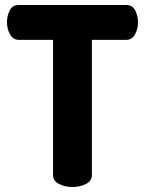

<svg xmlns="http://www.w3.org/2000/svg" viewBox="-20 -751 582 771"><path d="M271 0Q242 0 217.5 -12Q193 -24 193 -48V-591H55Q33 -591 20.5 -612.5Q8 -634 8 -662Q8 -687 19 -709Q30 -731 55 -731H487Q512 -731 523 -709Q534 -687 534 -662Q534 -634 522 -612.5Q510 -591 487 -591H349V-48Q349 -24 324.5 -12Q300 0 271 0Z"/></svg>

Font: Dosis ExtraBold
Style: Regular
Weight: 800
Designer: EdgarTolentino, PabloImpallari, IginoMarini
Foundry: EdgarTolentino, PabloImpallari, IginoMarini
Version: Version 3.001; ttfautohint (v1.8.2)